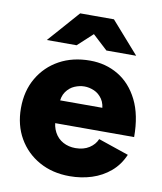

<svg xmlns="http://www.w3.org/2000/svg" viewBox="-82 -778 725 857"><g transform="rotate(10 280.5 -350.0)"><path d="M291 12Q213 12 153 -21.5Q93 -55 59 -114Q25 -173 25 -250Q25 -328 59.5 -387Q94 -446 154 -479Q214 -512 293 -512Q364 -512 421 -478Q478 -444 511.5 -377Q545 -310 545 -210H169L186 -229Q186 -195 200 -169Q214 -143 239 -129.5Q264 -116 295 -116Q332 -116 357.5 -132.5Q383 -149 393 -174L531 -127Q511 -80 474.5 -49Q438 -18 391 -3Q344 12 291 12ZM190 -294 174 -314H398L384 -294Q384 -331 369 -353Q354 -375 332 -384.5Q310 -394 288 -394Q266 -394 243.5 -384.5Q221 -375 205.5 -353Q190 -331 190 -294ZM356 -569 213 -701V-712H365L491 -569ZM86 -569 212 -712H364V-701L221 -569Z"/></g></svg>

Font: Figtree Light ExtraBold
Style: Regular
Weight: 800
Version: Version 2.001;gftools[0.9.30]